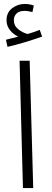

<svg xmlns="http://www.w3.org/2000/svg" viewBox="-20 -951 261 971"><path d="M96 0 79 -644H130L148 0ZM18 -714 10 -750Q29 -755 43.5 -758.5Q58 -762 72 -766Q47 -777 30 -799Q13 -821 13 -848Q13 -888 41.5 -909.5Q70 -931 105 -931Q129 -931 151 -923L144 -890Q135 -892 125 -894Q115 -896 105 -896Q77 -896 63.5 -882.5Q50 -869 50 -849Q50 -821 72.5 -803Q95 -785 120 -779Q154 -789 181 -800L193 -766Q157 -753 107.5 -738Q58 -723 18 -714Z"/></svg>

Font: Noto Sans Arabic SemCond Light
Style: Regular
Weight: 300
Width: 4
Designer: Monotype Design Team, Nadine Chahine, Nizar Qandah and Khaled Hosny
Foundry: Monotype Imaging Inc.
Version: Version 2.012; ttfautohint (v1.8.4.7-5d5b)